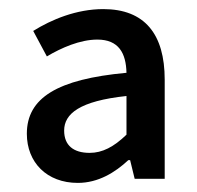

<svg xmlns="http://www.w3.org/2000/svg" viewBox="-20 -830 433 422"><path d="M151 -428C196 -428 233 -451 262 -478H266L276 -437H342V-655C342 -755 298 -810 207 -810C148 -810 93 -787 53 -762L83 -706C115 -725 156 -743 194 -743C241 -743 257 -713 258 -670C106 -656 39 -615 39 -536C39 -473 83 -428 151 -428ZM177 -494C142 -494 121 -510 121 -543C121 -580 155 -608 258 -619V-534C230 -507 205 -494 177 -494Z"/></svg>

Font: Noto Sans HK Medium
Style: Regular
Weight: 500
Designer: Ryoko NISHIZUKA 西塚涼子 (kana, bopomofo & ideographs); Paul D. Hunt (Latin, Greek & Cyrillic); Sandoll Communications 산돌커뮤니
Foundry: Adobe
Version: Version 2.002;hotconv 1.0.116;makeotfexe 2.5.65601